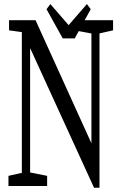

<svg xmlns="http://www.w3.org/2000/svg" viewBox="-20 -902 589 931"><path d="M21 0V-49.3L101.6 -67.4H117.7L208.5 -49.3V0ZM85.9 0V-776.9H126V-402.3V0ZM341.8 -754.9V-804.2H528.3V-754.9L450.7 -737.3H436ZM436 8.3 118.2 -686H117.7L90.8 -745.6L23.9 -754.9V-804.2H152.3L436.5 -178.2L423.3 -171.9V-402.3V-804.2H462.4V8.3ZM224.1 -882.3 344.7 -743.2H280.8L401.4 -882.3L419.9 -857.4L342.3 -715.8H284.2L205.6 -857.4Z"/></svg>

Font: Scarab Serif
Style: Regular
Weight: 400
Designer: John Roberts
Foundry: Scarab
Version: 1.0